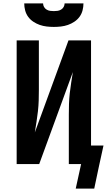

<svg xmlns="http://www.w3.org/2000/svg" viewBox="-20 -975 640 1141"><path d="M300 -815Q279 -815 257.5 -817.5Q236 -820 216 -827Q196 -834 178 -846Q160 -858 147.5 -875Q135 -892 129.5 -913Q124 -934 124 -955H236Q236 -944 241.5 -934Q247 -924 257 -918Q267 -912 278 -910.5Q289 -909 300 -909Q311 -909 322 -910.5Q333 -912 343 -918Q353 -924 358.5 -934Q364 -944 364 -955H476Q476 -934 470.5 -913Q465 -892 452.5 -875Q440 -858 422 -846Q404 -834 384 -827Q364 -820 342.5 -817.5Q321 -815 300 -815ZM540 146H430L462 0H389V-294Q389 -326 390 -357.5Q391 -389 394.5 -420.5Q398 -452 403 -483.5Q408 -515 413 -547L213 0H79V-735H211V-441Q211 -409 210 -377.5Q209 -346 205.5 -314.5Q202 -283 197 -251.5Q192 -220 187 -188L387 -735H521V-110H595L567 18Z"/></svg>

Font: Iosevka Curly XBdEx
Style: Regular
Weight: 800
Width: 7
Monospace: yes
Designer: Belleve Invis
Foundry: Belleve Invis
Version: Version 11.1.0; ttfautohint (v1.8.3)